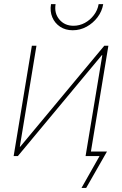

<svg xmlns="http://www.w3.org/2000/svg" viewBox="-20 -765 599 941"><path d="M421.9 0H399.4L481.4 -494.6H479L67.4 0H46.9L136.2 -541H158.7L77.1 -45.9H79.1L491.2 -541H511.2ZM336.4 -616.7Q300.8 -616.7 274.7 -634Q248.5 -651.4 236.3 -680.4Q224.1 -709.5 230 -744.6H252.4Q245.1 -700.2 271 -669.4Q296.9 -638.7 340.3 -638.7Q369.6 -638.7 395.8 -652.8Q421.9 -667 440.2 -691.2Q458.5 -715.3 463.4 -744.6H485.8Q480 -709.5 458 -680.4Q436 -651.4 404.3 -634Q372.6 -616.7 336.4 -616.7ZM379.4 156.2 467.8 0H406.2L410.2 -22.5H504.4L402.3 156.2Z"/></svg>

Font: Inter 17pt Thin
Style: Italic
Weight: 250
Italic angle: -9.3988°
Version: Version 4.001;git-66647c0bb